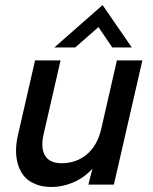

<svg xmlns="http://www.w3.org/2000/svg" viewBox="-20 -725 600 754"><path d="M193.4 -538.6 382.8 -705.1 497.6 -538.6H420.9L366.7 -618.7L275.4 -538.6ZM183.1 9.3Q146.5 9.3 118.9 -2Q91.3 -13.2 75.2 -32.5Q59.1 -51.8 51 -77.9Q43 -104 43 -133.1Q43 -162.1 50.3 -193.8L117.7 -487.8H217.8L151.9 -200.7Q138.7 -145.5 156.5 -114.7Q174.3 -84 221.7 -84Q279.3 -84 320.6 -118.4Q361.8 -152.8 377.4 -217.8L439 -487.8H539.1L427.2 0H327.1L342.8 -62.5Q309.1 -25.9 266.8 -8.3Q224.6 9.3 183.1 9.3Z"/></svg>

Font: HK Grotesk SmBold Legacy Italic
Style: Regular
Weight: 600
Italic angle: -13°
Designer: Alfredo Marco Pradil
Foundry: Hanken Design Co.
Version: Version 2.022;PS 002.022;hotconv 1.0.88;makeotf.lib2.5.64775